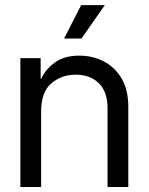

<svg xmlns="http://www.w3.org/2000/svg" viewBox="-20 -748 595 768"><path d="M144.5 -301.8V0H61.5V-515.6H142.6V-432.6H144.5Q161.6 -470.2 199.2 -497.8Q236.8 -525.4 297.9 -525.4Q350.1 -525.4 394.5 -502.7Q439 -480 466.1 -434.6Q493.2 -389.2 493.2 -320.3V0H410.2V-314.5Q410.2 -381.3 375.2 -415.3Q340.3 -449.2 282.2 -449.2Q226.1 -449.2 185.3 -414.6Q144.5 -379.9 144.5 -301.8ZM236.3 -593.8 304.7 -727.5H399.4L305.7 -593.8Z"/></svg>

Font: Inter Display
Style: Regular
Weight: 400
Designer: Rasmus Andersson
Foundry: rsms
Version: Version 4.000;git-37864ae